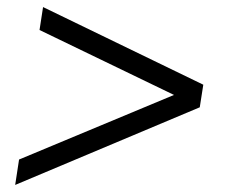

<svg xmlns="http://www.w3.org/2000/svg" viewBox="-20 -559 640 544"><path d="M23 -35 34 -107 473 -290 92 -474 102 -539 556 -319 546 -255Z"/></svg>

Font: Nunito Sans
Style: Italic
Weight: 400
Italic angle: -9°
Designer: Vernon Adams
Foundry: Vernon Adams
Version: Version 3.006; ttfautohint (v1.8.3)